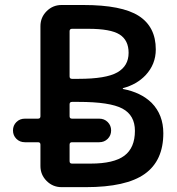

<svg xmlns="http://www.w3.org/2000/svg" viewBox="-20 -774 711 772"><path d="M259.8 -466.8Q259.8 -457 269.5 -457H295.9Q406.2 -457 451.7 -482.9Q497.1 -508.8 497.1 -561.5Q497.1 -612.3 460.9 -635.3Q424.8 -658.2 335 -658.2H269.5Q259.8 -658.2 259.8 -648.4ZM522.5 -248Q522.5 -310.5 472.2 -337.4Q421.9 -364.3 295.9 -364.3H269.5Q259.8 -364.3 259.8 -354.5V-306.6Q259.8 -296.9 269.5 -296.9H378.9Q399.4 -296.9 413.1 -283.2Q426.8 -269.5 426.8 -249.5Q426.8 -229.5 413.1 -215.8Q399.4 -202.1 378.9 -202.1H269.5Q259.8 -202.1 259.8 -192.4V-126Q259.8 -116.2 269.5 -116.2H344.7Q437.5 -116.2 480 -147.9Q522.5 -179.7 522.5 -248ZM132.8 -296.9Q142.6 -296.9 142.6 -306.6V-668.9Q142.6 -704.1 167.5 -729Q192.4 -753.9 227.5 -753.9H315.4Q469.7 -753.9 538.1 -710Q606.4 -666 606.4 -575.2Q606.4 -515.6 565.4 -471.7Q530.3 -434.6 475.6 -419.9Q473.6 -419.9 473.6 -418.5Q473.6 -417 475.6 -416Q546.9 -402.3 589.8 -360.4Q636.7 -312.5 636.7 -238.3Q636.7 -127.9 562 -74.7Q487.3 -21.5 325.2 -21.5H227.5Q192.4 -21.5 167.5 -46.4Q142.6 -71.3 142.6 -106.4V-192.4Q142.6 -202.1 132.8 -202.1H80.1Q59.6 -202.1 45.9 -215.8Q32.2 -229.5 32.2 -249.5Q32.2 -269.5 45.9 -283.2Q59.6 -296.9 80.1 -296.9Z"/></svg>

Font: Gen Jyuu GothicX Medium
Style: Regular
Weight: 500
Designer: Ryoko NISHIZUKA (kana &amp; ideographs); Paul D. Hunt (Latin, Greek &amp; Cyrillic); Wenlong ZHANG (bopomofo); Sandoll C
Version: Version 1.058.20140828